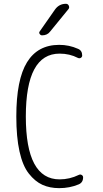

<svg xmlns="http://www.w3.org/2000/svg" viewBox="-20 -975 540 1005"><path d="M267.6 -924.8Q289.1 -955.1 325.2 -955.1Q335.9 -955.1 340.3 -944.8Q344.7 -934.6 337.9 -926.8L242.2 -809.6Q227.5 -790 200.2 -790Q192.4 -790 187.5 -797.4Q182.6 -804.7 188.5 -811.5ZM290 9.8Q240.2 9.8 201.7 -7.8Q163.1 -25.4 130.9 -66.4Q98.6 -107.4 82 -182.6Q65.4 -257.8 65.4 -365.2Q65.4 -558.6 121.6 -649.4Q177.7 -740.2 290 -740.2Q341.8 -740.2 387.7 -719.7Q410.2 -710.9 410.2 -684.6Q410.2 -676.8 403.3 -672.4Q396.5 -668 387.7 -671.9Q344.7 -694.3 292 -694.3Q115.2 -694.3 115.2 -365.2Q115.2 -36.1 292 -36.1Q344.7 -36.1 392.6 -59.6Q400.4 -63.5 407.7 -59.1Q415 -54.7 415 -46.9Q415 -19.5 391.6 -9.8Q344.7 9.8 290 9.8Z"/></svg>

Font: Rounded Mgen+ 2m light
Style: Regular
Weight: 200
Designer: [Source Han Sans]
Ryoko NISHIZUKA  (kana & ideographs); Paul D. Hunt (Latin, Greek & Cyrillic); Wenlong ZHANG  (bopomofo
Version: Version 1.059.20150602